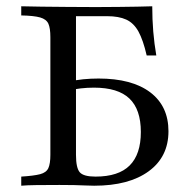

<svg xmlns="http://www.w3.org/2000/svg" viewBox="-20 -591 601 611"><path d="M47.6 0V-29Q87.9 -31.5 107.7 -36.7Q127.4 -41.9 133.9 -56Q140.3 -70.2 140.3 -98.4V-472.6Q140.3 -501.6 133.9 -515.7Q127.4 -529.8 107.7 -535.5Q87.9 -541.1 47.6 -541.9V-571Q75 -570.2 111.7 -569.8Q148.4 -569.4 192.7 -569Q237.1 -568.5 285.5 -568.5Q326.6 -568.5 358.9 -569Q391.1 -569.4 416.9 -569.8Q442.7 -570.2 464.5 -571Q464.5 -529.8 467.7 -490.7Q471 -451.6 477.4 -414.5H446.8Q435.5 -463.7 420.6 -490.7Q405.6 -517.7 381.9 -528.6Q358.1 -539.5 321 -539.5H221.8V-98.4Q221.8 -56.5 233.9 -42.7Q246 -29 283.9 -29Q357.3 -29 392.7 -64.5Q428.2 -100 428.2 -171Q428.2 -242.7 391.9 -277.4Q355.6 -312.1 279 -312.1Q257.3 -312.1 236.7 -309.7Q216.1 -307.3 195.2 -302.4V-330.6Q220.2 -336.3 244.4 -338.7Q268.5 -341.1 293.5 -341.1Q400 -341.1 458.1 -297.2Q516.1 -253.2 516.1 -173.4Q516.1 -91.9 453.2 -46Q390.3 0 279.8 0Q266.9 0 251.2 -0.8Q235.5 -1.6 215.7 -2Q196 -2.4 169.4 -2.4Q126.6 -2.4 95.6 -2Q64.5 -1.6 47.6 0Z"/></svg>

Font: Playfair
Style: Regular
Weight: 400
Designer: Claus Eggers Sørensen
Foundry: Claus Eggers Sørensen
Version: Version 2.001;gftools[0.9.30]